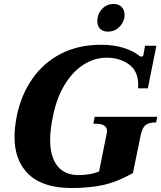

<svg xmlns="http://www.w3.org/2000/svg" viewBox="-20 -935 810 965"><path d="M469 -828Q469 -864 492.5 -889.5Q516 -915 551 -915Q577 -915 591.5 -900Q606 -885 606 -860Q606 -850 605 -845Q598 -815 575.5 -795.5Q553 -776 523 -776Q497 -776 483 -790.5Q469 -805 469 -828ZM53 -247Q53 -293 64 -350Q86 -458 142.5 -539Q199 -620 286.5 -665Q374 -710 488 -710Q552 -710 602.5 -694Q653 -678 682 -653Q688 -650 690 -650Q698 -650 701 -659L709 -705H766L723 -491H674Q680 -570 633 -607.5Q586 -645 516 -645Q454 -645 399 -609.5Q344 -574 304 -507.5Q264 -441 246 -350Q232 -282 232 -232Q232 -147 268.5 -101Q305 -55 375 -55Q434 -55 478 -73L516 -263Q518 -271 518 -276Q518 -313 462 -313H449L456 -348H770L765 -320Q729 -320 712 -306.5Q695 -293 687 -255L648 -65Q568 -20 498 -5Q428 10 340 10Q197 10 125 -58Q53 -126 53 -247Z"/></svg>

Font: Taviraj
Style: Bold Italic
Weight: 700
Italic angle: -12°
Designer: Katatrad Team
Foundry: CadsonDemak
Version: Version 1.001